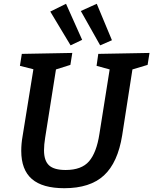

<svg xmlns="http://www.w3.org/2000/svg" viewBox="-20 -981 808 1012"><path d="M768 -702 758 -639 678 -615 624 -268Q601 -124 528 -56.5Q455 11 319 11Q204 11 148 -37.5Q92 -86 92 -186Q92 -224 99 -263L156 -616L85 -634L95 -697L361 -702L351 -639L275 -615L218 -255Q212 -218 212 -189Q212 -134 238.5 -109.5Q265 -85 326 -85Q410 -85 449.5 -131Q489 -177 504 -275L558 -615L489 -634L498 -697ZM413 -771 352 -742 245 -920 328 -961ZM570 -769 508 -742 406 -923 490 -961Z"/></svg>

Font: Bitter Pro SemiBold
Style: Italic
Weight: 600
Italic angle: -9°
Designer: Sol Matas, and Bitter project Authors
Foundry: Sol Matas
Version: Version 1.010